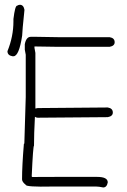

<svg xmlns="http://www.w3.org/2000/svg" viewBox="-20 -825 540 816"><path d="M110.8 -668.5H136.2Q213.4 -667 227.1 -667H445.8Q467.3 -663.6 467.3 -645.5Q467.3 -629.9 445.8 -626H227.1Q149.9 -627.4 136.2 -627.4H126.5V-621.6Q130.4 -602.5 130.4 -600.1V-363.8L140.1 -365.7L438 -368.2Q459.5 -364.7 459.5 -346.7Q459.5 -331.1 438 -327.1L140.1 -324.7Q134.8 -324.7 128.4 -328.6Q124.5 -255.4 124.5 -205.6Q120.6 -205.6 114.7 -74.7Q116.7 -74.7 116.7 -72.8Q167 -73.2 217.3 -73.2H393.1Q438 -73.2 438 -49.8Q434.1 -28.3 418.5 -28.3Q399.9 -32.2 389.2 -32.2H201.7Q89.4 -29.8 89.4 -39.6Q73.7 -51.8 73.7 -63Q73.7 -120.1 81.5 -213.4Q83.5 -213.4 83.5 -217.3Q89.4 -396 89.4 -412.6V-592.3Q85.4 -611.3 85.4 -613.8V-637.2Q91.3 -668.5 110.8 -668.5ZM64.5 -804.7Q80.1 -804.7 84 -783.2Q74.2 -689.5 74.2 -673.8Q61 -585.9 37.1 -585.9H33.2Q11.7 -589.4 11.7 -607.4Q37.1 -669.9 37.1 -734.4V-744.1Q43.9 -800.8 52.7 -800.8Q59.1 -804.7 64.5 -804.7Z"/></svg>

Font: CEF Fonts CJK Mono
Style: Regular
Weight: 400
Designer: PartyBoss (派对大魔王)
Version: Release 2.25